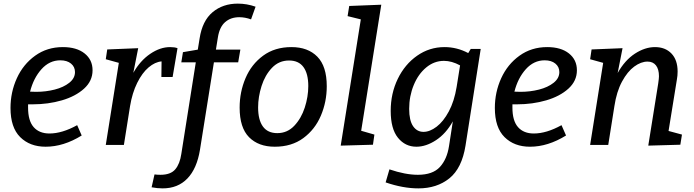

<svg xmlns="http://www.w3.org/2000/svg" viewBox="-20 -800 3832 1060"><path d="M135 -224V-206Q135 -133 166 -98Q197 -63 253 -63Q323 -63 406 -109L431 -52Q331 10 232 10Q145 10 91.5 -43Q38 -96 38 -204Q38 -291 73 -368Q108 -445 174 -492.5Q240 -540 327 -540Q403 -540 447 -505Q491 -470 491 -412Q491 -353 444 -310.5Q397 -268 321.5 -246Q246 -224 160 -224ZM146 -294Q157 -293 180 -293Q233 -293 282 -305.5Q331 -318 362.5 -343Q394 -368 394 -402Q394 -431 372 -449Q350 -467 313 -467Q253 -467 209 -418Q165 -369 146 -294Z M960 -534 933 -375H871L872 -461Q836 -458 800.5 -428Q765 -398 737.5 -342.5Q710 -287 698 -214L664 0H564L636 -453L564 -473L572 -527L743 -534L716 -398Q754 -465 809 -502.5Q864 -540 919 -540Q944 -540 960 -534Z M1183 -594 1172 -526H1307L1295 -456H1161L1084 27Q1067 131 1014.5 185.5Q962 240 878 240Q849 240 817 234L833 163Q849 165 866 165Q922 165 947.5 135Q973 105 981 50L1061 -456H981L990 -512L1072 -526L1082 -588Q1097 -685 1153.5 -732.5Q1210 -780 1293 -780Q1343 -780 1391 -763L1366 -693Q1333 -705 1301 -705Q1254 -705 1223 -678Q1192 -651 1183 -594Z M1784 -324Q1784 -238 1751.5 -161.5Q1719 -85 1654.5 -37.5Q1590 10 1497 10Q1407 10 1355 -42.5Q1303 -95 1303 -206Q1303 -292 1335.5 -368.5Q1368 -445 1432.5 -492.5Q1497 -540 1589 -540Q1680 -540 1732 -487Q1784 -434 1784 -324ZM1405 -207Q1405 -138 1431.5 -101.5Q1458 -65 1511 -65Q1566 -65 1604.5 -105.5Q1643 -146 1662.5 -206Q1682 -266 1682 -325Q1682 -393 1655.5 -429.5Q1629 -466 1576 -466Q1520 -466 1481.5 -425.5Q1443 -385 1424 -325Q1405 -265 1405 -207Z M1908 -767 2085 -774 1974 -78 2047 -57 2039 -1 1861 4 1972 -693 1899 -711Z M2579 -530H2634L2550 4Q2530 129 2461 184.5Q2392 240 2290 240Q2205 240 2109 207L2130 135Q2218 165 2287 165Q2369 165 2408.5 122Q2448 79 2459 6L2480 -130Q2442 -62 2387 -26Q2332 10 2279 10Q2217 10 2177 -39.5Q2137 -89 2137 -188Q2137 -284 2176 -364.5Q2215 -445 2283 -492.5Q2351 -540 2434 -540Q2503 -540 2565 -507ZM2501 -320 2520 -439Q2474 -464 2431 -464Q2377 -464 2333 -427.5Q2289 -391 2264 -330Q2239 -269 2239 -199Q2239 -135 2260.5 -103.5Q2282 -72 2318 -72Q2353 -72 2390.5 -100.5Q2428 -129 2458 -185Q2488 -241 2501 -320Z M2809 -224V-206Q2809 -133 2840 -98Q2871 -63 2927 -63Q2997 -63 3080 -109L3105 -52Q3005 10 2906 10Q2819 10 2765.5 -43Q2712 -96 2712 -204Q2712 -291 2747 -368Q2782 -445 2848 -492.5Q2914 -540 3001 -540Q3077 -540 3121 -505Q3165 -470 3165 -412Q3165 -353 3118 -310.5Q3071 -268 2995.5 -246Q2920 -224 2834 -224ZM2820 -294Q2831 -293 2854 -293Q2907 -293 2956 -305.5Q3005 -318 3036.5 -343Q3068 -368 3068 -402Q3068 -431 3046 -449Q3024 -467 2987 -467Q2927 -467 2883 -418Q2839 -369 2820 -294Z M3671 -77 3745 -57 3736 -1 3559 4 3614 -340Q3618 -368 3618 -379Q3618 -418 3601.5 -439Q3585 -460 3555 -460Q3519 -460 3481.5 -432.5Q3444 -405 3414 -349.5Q3384 -294 3372 -214L3338 0H3238L3310 -453L3238 -473L3246 -527L3417 -534L3390 -397Q3430 -468 3485.5 -504Q3541 -540 3596 -540Q3653 -540 3687 -504.5Q3721 -469 3721 -405Q3721 -382 3717 -361Z"/></svg>

Font: Bitter Pro Medium
Style: Italic
Weight: 500
Italic angle: -9°
Designer: Sol Matas, and Bitter project Authors
Foundry: Sol Matas
Version: Version 1.010